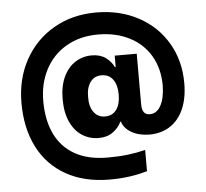

<svg xmlns="http://www.w3.org/2000/svg" viewBox="-55 -812 984 916"><g transform="rotate(-5 437.0 -354.0)"><path d="M243.2 -354.5Q243.2 -418.5 264.4 -462.9Q285.6 -507.3 321 -529.5Q356.4 -551.8 399.4 -551.8Q439.9 -551.8 466.3 -532.5Q492.7 -513.2 504.9 -486.3H508.8V-541H614.3V-293.9Q615.2 -270.5 624.3 -259.3Q633.3 -248 651.4 -248Q685.1 -248 704.3 -283.2Q723.6 -318.4 724.6 -378.9Q724.6 -459.5 689.2 -520.5Q653.8 -581.5 588.6 -615Q523.4 -648.4 437.5 -648.4Q351.6 -648.4 286.4 -610.8Q221.2 -573.2 185.8 -506.3Q150.4 -439.5 150.4 -354.5Q150.4 -262.2 182.4 -196Q214.4 -129.9 277.6 -94.7Q340.8 -59.6 432.6 -59.6Q485.8 -59.6 529.5 -64.7Q573.2 -69.8 614.3 -80.1V21.5Q531.7 45.9 435.5 45.9Q313.5 45.9 225.6 -3.4Q137.7 -52.7 91.8 -143.1Q45.9 -233.4 45.9 -354.5Q45.9 -469.2 95.7 -560.1Q145.5 -650.9 234.6 -702.4Q323.7 -753.9 437.5 -753.9Q551.3 -753.9 640.1 -706.1Q729 -658.2 778.6 -573.5Q828.1 -488.8 828.1 -381.8Q828.1 -309.6 805.2 -257.6Q782.2 -205.6 740 -178.5Q697.8 -151.4 640.6 -151.4Q591.3 -151.9 555.9 -172.1Q520.5 -192.4 511.2 -224.6H507.8Q495.6 -197.3 468 -176.8Q440.4 -156.2 399.4 -156.2Q355 -156.2 319.6 -179.2Q284.2 -202.1 263.7 -246.8Q243.2 -291.5 243.2 -354.5ZM511.7 -354.5Q511.7 -400.4 492.4 -426.8Q473.1 -453.1 437.5 -453.1Q402.8 -453.1 383.5 -426Q364.3 -398.9 365.2 -354.5Q364.3 -310.1 383.8 -283Q403.3 -255.9 437.5 -255.9Q472.7 -255.4 492.2 -281.7Q511.7 -308.1 511.7 -354.5Z"/></g></svg>

Font: Pretendard GOV
Style: Bold
Weight: 700
Designer: Base glyphs from Inter by Rasmus Andersson; Hangeul glyphs from Noto Sans CJK(Source Han Sans) by Jang Soo-young and Kan
Foundry: Kil Hyung-jin
Version: Version 1.309